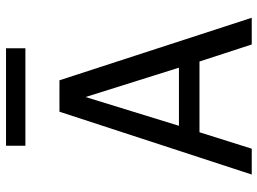

<svg xmlns="http://www.w3.org/2000/svg" viewBox="-132 -746 877 654"><g transform="rotate(-90 307.0 -418.5)"><path d="M184 -178 128 0H40L254 -655H361L574 0H483L425 -178ZM304 -566 206 -248H404ZM470 -771H138V-837H470Z"/></g></svg>

Font: Intel One Mono
Style: Regular
Weight: 400
Monospace: yes
Designer: Fred Shallcrass
Foundry: Frere-Jones Type LLC
Version: Version 1.400;hotconv 1.1.0;makeotfexe 2.6.0;FJTRelease1.4